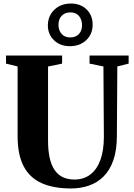

<svg xmlns="http://www.w3.org/2000/svg" viewBox="-20 -1057 756 1085"><path d="M382 8Q282.5 8 215 -22.2Q147.5 -52.5 113.5 -117.8Q79.5 -183 79.5 -287V-681.5L14 -697.5V-743H331V-697.5L251.5 -681V-263.5Q251.5 -205.5 261 -163.8Q270.5 -122 289.5 -95Q308.5 -68 336.2 -55.2Q364 -42.5 400.5 -42.5Q453.5 -42.5 490.8 -71Q528 -99.5 547.5 -153.5Q567 -207.5 567 -284.5L564.5 -681.5L486 -697.5V-743H707V-697.5L643 -681.5L640.5 -289.5Q640.5 -208.5 620.5 -151.5Q600.5 -94.5 565 -59.5Q529.5 -24.5 482.5 -8.2Q435.5 8 382 8ZM375 -796Q319.5 -796 284.8 -830Q250 -864 250.5 -915Q251.5 -968.5 288 -1002.8Q324.5 -1037 381 -1037Q436 -1037 470 -1003Q504 -969 503.5 -917.5Q503.5 -864.5 467.5 -830.2Q431.5 -796 375 -796ZM377 -845.5Q407.5 -845.5 425.5 -864.2Q443.5 -883 443.5 -914.5Q443.5 -946 426.5 -966.5Q409.5 -987 377.5 -987Q347 -987 328.8 -968Q310.5 -949 310.5 -916.5Q310.5 -886 327.8 -865.8Q345 -845.5 377 -845.5Z"/></svg>

Font: Merriweather 72pt ExtraBold
Style: Regular
Weight: 800
Version: Version 2.100